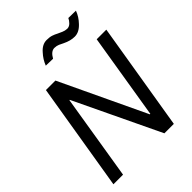

<svg xmlns="http://www.w3.org/2000/svg" viewBox="-242 -985 1108 1108"><g transform="rotate(-45 312.5 -431.0)"><path d="M516 0H439L189.5 -522.5H186.5L101.5 0H23L132 -660H209.5L457 -137H461L546.5 -660H625ZM289 -758.5 231 -760Q245.5 -797.5 273 -827Q302.5 -861.5 339 -861.5Q363 -861.5 379.5 -856Q396 -850.5 409.5 -843Q420 -837.5 430.5 -833.5L437 -830.5Q451.5 -824 469 -823Q486 -823 499 -836.2Q512 -849.5 517.5 -862.5L578.5 -861.5Q565 -824.5 536 -794.5Q504 -760 468 -760Q433.5 -760 396 -778.5Q382.5 -785.5 369.8 -791.2Q357 -797 338.5 -797.5Q310.5 -797.5 289 -758.5Z"/></g></svg>

Font: Lucymar Sans
Style: Italic
Weight: 400
Italic angle: -10°
Foundry: The League of Moveable Type (original font) / Main changes by Cristiano Sobral with portions from Mirco Monsees
Version: Version 2.00;August 30, 2020;FontCreator 13.0.0.2681 64-bit